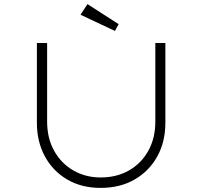

<svg xmlns="http://www.w3.org/2000/svg" viewBox="-20 -910 988 937"><path d="M471 7Q378 7 308 -34Q238 -75 199 -147Q160 -219 160 -311V-700H210V-316Q210 -236 244 -174.5Q278 -113 337.5 -78.5Q397 -44 471 -44Q550 -44 610 -78.5Q670 -113 704 -174.5Q738 -236 738 -316V-700H787V-310Q787 -218 747.5 -146.5Q708 -75 637 -34Q566 7 471 7ZM541 -759 373 -838 407 -890 559 -792Z"/></svg>

Font: Lexend Mega ExtraLight
Style: Regular
Weight: 250
Version: Version 1.007